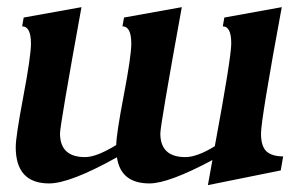

<svg xmlns="http://www.w3.org/2000/svg" viewBox="-20 -508 868 542"><path d="M566.9 14.6 579.6 -56.2Q456.1 9.8 401.9 9.8Q320.8 9.8 310.1 -64Q177.7 9.8 118.7 9.8Q24.4 9.8 24.4 -92.8Q24.4 -122.1 45.9 -235.8Q67.4 -349.6 67.4 -384.8Q67.4 -433.6 42.5 -433.6L46.9 -458.5L210 -487.8Q149.4 -154.3 149.4 -131.3Q149.4 -64.5 220.2 -64.5Q252.4 -64.5 308.1 -98.6Q308.6 -130.4 329.6 -240Q350.6 -349.6 350.6 -384.8Q350.6 -433.6 325.7 -433.6L330.1 -458.5L493.2 -487.8Q432.6 -154.3 432.6 -131.3Q432.6 -64.5 503.4 -64.5Q536.1 -64.5 586.4 -95.2Q632.8 -345.2 632.8 -385.7Q632.8 -433.6 608.9 -433.6L613.3 -458.5L775.4 -487.8Q716.8 -170.9 716.8 -130.9Q716.8 -96.2 731.4 -81.5Q746.1 -66.9 779.3 -66.4L772.5 -26.9Z"/></svg>

Font: Kelvinch
Style: Bold Italic
Weight: 700
Italic angle: -10°
Designer: Paul James Miller
Foundry: High-Logic / Made with FontCreator
Version: Version 3.30 September 23, 2016